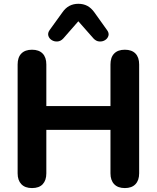

<svg xmlns="http://www.w3.org/2000/svg" viewBox="-20 -973 818 1002"><path d="M147 8.5Q110.8 8.5 91.4 -11.8Q72 -32 72 -68.5V-636.5Q72 -673.8 91.4 -693.6Q110.8 -713.5 147 -713.5Q183.2 -713.5 202.5 -693.6Q221.8 -673.8 221.8 -636.5V-419.5H556.5V-636.5Q556.5 -673.8 575.9 -693.6Q595.2 -713.5 631.5 -713.5Q667.8 -713.5 687 -693.6Q706.2 -673.8 706.2 -636.5V-68.5Q706.2 -32 687 -11.8Q667.8 8.5 631.5 8.5Q595.2 8.5 575.9 -11.8Q556.5 -32 556.5 -68.5V-295.2H221.8V-68.5Q221.8 -32 203 -11.8Q184.2 8.5 147 8.5ZM310.2 -772.2Q296.5 -757.5 279.6 -756.5Q262.8 -755.5 249.5 -764Q236.2 -772.5 232.2 -786.8Q228.2 -801 239.5 -816.8L305.2 -907.8Q321.5 -931.5 342.4 -942.4Q363.2 -953.2 388.8 -953.2Q415 -953.2 435.6 -942.4Q456.2 -931.5 473 -907.8L538 -816.8Q550 -801 546 -786.8Q542 -772.5 528.9 -764Q515.8 -755.5 498.8 -756.5Q481.8 -757.5 468 -772.2L388.8 -862Z"/></svg>

Font: Nunito ExtraLight
Style: Regular
Weight: 200
Designer: Vernon Adams
Foundry: Vernon Adams
Version: Version 3.602;April 4, 2023;FontCreator 14.0.0.2856 64-bit